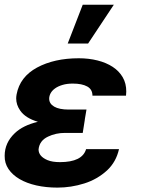

<svg xmlns="http://www.w3.org/2000/svg" viewBox="-26 -806 616 835"><path d="M357.2 -616.8H268.5L333.8 -785.5H469.1ZM223.7 9.9Q174.4 9.9 132.1 0.4Q89.8 -9.2 59.1 -27.2Q28.4 -45.1 11 -70.8Q-6.4 -96.6 -5.7 -128.6Q-5.7 -185 38.4 -226.9Q74.2 -261 138.8 -276.3Q84.2 -292.6 61.8 -325.3Q44.4 -350.1 44.4 -378.2Q44.4 -382.5 44.9 -386.7Q45.5 -391 46.2 -395.6Q60.4 -471.6 134.9 -512.1Q209.9 -552.6 316.8 -552.6Q360.4 -552.6 398.4 -543Q436.4 -533.4 464.3 -515.1Q492.2 -496.8 507.8 -469.8Q523.4 -442.8 523.1 -407.7Q523.1 -398.8 522 -389.9H376.1Q376.1 -417.3 353.3 -429.9Q330.6 -442.5 290.5 -442.5Q264.9 -442.5 245.6 -436.6Q226.2 -430.8 213.4 -421.5Q200.6 -412.3 194.2 -400.6Q187.9 -388.8 187.9 -376.8Q187.9 -355.1 209.7 -342.3Q231.5 -329.5 273.1 -329.5H350.1L342.7 -285.9H343L333.8 -228H256.4Q216.6 -228 183.2 -212Q145.6 -194.6 141.7 -156.2Q141.7 -126.1 180.4 -109.7Q201.3 -100.9 234.7 -100.9Q331.7 -100.9 348.4 -157.3H491.5Q479 -101.9 440 -65.3Q397 -25.9 340.6 -8.2Q283.4 9.9 223.7 9.9Z"/></svg>

Font: Linik Sans
Style: Bold Italic
Weight: 700
Italic angle: 9°
Designer: Fonts by Rasmus Andersson / Changes by Cristiano Sobral with parts from Marc Monis
Foundry: rsms
Version: Version 3.020; ttfautohint (v1.6)